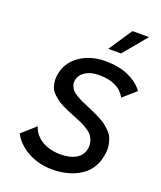

<svg xmlns="http://www.w3.org/2000/svg" viewBox="-178 -1110 1030 1231"><g transform="rotate(20 337.0 -495.0)"><path d="M402 -840 509 -1000H622L489 -840ZM327 10Q236 10 162.5 -30Q89 -70 54 -136L147 -219Q158 -182 186.5 -154.5Q215 -127 256 -113Q297 -99 344 -99Q410 -99 451.5 -124Q493 -149 500 -200Q503 -226 495.5 -248Q488 -270 475.5 -285Q463 -300 438 -315Q413 -330 394 -338.5Q375 -347 342 -360Q341 -361 337 -362Q309 -373 294.5 -379.5Q280 -386 255.5 -398Q231 -410 218 -420Q205 -430 188 -446Q171 -462 163.5 -478Q156 -494 152 -516Q148 -538 151 -563Q162 -654 236 -707Q310 -760 414 -760Q505 -760 571 -730.5Q637 -701 674 -651L587 -574Q540 -662 405 -662Q350 -662 312.5 -638.5Q275 -615 269 -572Q267 -554 274 -537.5Q281 -521 291.5 -510Q302 -499 324 -486Q346 -473 362 -466Q378 -459 408 -446Q438 -433 454 -426Q470 -419 497.5 -404.5Q525 -390 540 -378.5Q555 -367 574 -348Q593 -329 601.5 -309.5Q610 -290 615 -263Q620 -236 616 -206Q603 -98 523.5 -44Q444 10 327 10Z"/></g></svg>

Font: Orkney Medium
Style: MediumItalic
Weight: 500
Designer: Samuel Oakes and Alfredo Marco Pradil
Foundry: Alfredo Marco Pradil
Version: 1.0; ttfautohint (v1.5)